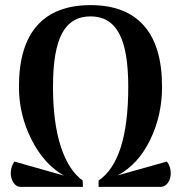

<svg xmlns="http://www.w3.org/2000/svg" viewBox="-20 -730 708 750"><path d="M647 -53Q647 -31 635.5 -15.5Q624 0 608 0H365V-24H364Q481 -102 481 -391Q481 -534 445 -600Q409 -666 334 -666Q258 -666 222.5 -600Q187 -534 187 -391Q187 -251 217.5 -157.5Q248 -64 304 -24H303L304 0H60Q44 0 33 -16Q22 -32 22 -54Q22 -78 36 -99L230 -44Q152 -88 103 -185Q54 -282 54 -391Q54 -550 125 -630Q196 -710 334 -710Q471 -710 542 -630Q613 -550 613 -391Q613 -279 566.5 -183.5Q520 -88 440 -45L632 -99Q647 -79 647 -53Z"/></svg>

Font: Arima Madurai ExtraBold
Style: Regular
Weight: 800
Designer: Joana Correia and Natanael Gama
Foundry: NDISCOVER
Version: Version 1.020